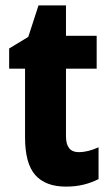

<svg xmlns="http://www.w3.org/2000/svg" viewBox="-20 -683 408 713"><path d="M272 -118Q290 -118 308 -122.5Q326 -127 346 -136V-18Q321 -5 291 2.5Q261 10 225 10Q149 10 111 -33Q73 -76 73 -173V-428H14V-503L85 -546L123 -663H225V-550H339V-428H225V-177Q225 -118 272 -118Z"/></svg>

Font: Noto Sans Thai Cond ExtBd
Style: Regular
Weight: 800
Width: 3
Designer: Monotype Design Team
Foundry: Monotype Imaging Inc.
Version: Version 2.002; ttfautohint (v1.8.4.7-5d5b)